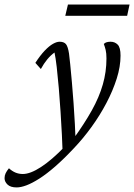

<svg xmlns="http://www.w3.org/2000/svg" viewBox="-154 -610 595 852"><path d="M-80.1 221.7Q-107.4 221.7 -120.6 209Q-133.8 196.3 -133.8 180.7Q-133.8 168.9 -128.9 158.7Q-124 148.4 -114.3 136.7Q-100.6 149.4 -85.4 155.8Q-70.3 162.1 -52.7 162.1Q-19.5 162.1 27.8 131.3Q75.2 100.6 133.8 40L171.9 5.9Q220.7 -61.5 253.4 -120.1Q286.1 -178.7 302.2 -234.9Q318.4 -291 318.4 -350.6Q318.4 -374 314.9 -388.2Q311.5 -402.3 306.6 -415Q312.5 -420.9 320.3 -422.9Q328.1 -424.8 336.9 -424.8Q355.5 -424.8 368.2 -412.1Q380.9 -399.4 380.9 -363.3Q380.9 -314.5 363.8 -260.7Q346.7 -207 317.9 -152.3Q289.1 -97.7 252 -46.4Q214.8 4.9 173.8 47.9Q128.9 95.7 90.8 128.9Q52.7 162.1 20.5 182.6Q-11.7 203.1 -36.6 212.4Q-61.5 221.7 -80.1 221.7ZM124 69.3Q123 35.2 120.6 -12.7Q118.2 -60.5 114.7 -114.3Q111.3 -168 106.9 -219.2Q102.5 -270.5 97.7 -312.5Q92.8 -354.5 87.9 -377Q53.7 -352.5 27.3 -303.7L2.9 -331.1Q24.4 -364.3 44.4 -385.3Q64.5 -406.2 81.1 -415.5Q97.7 -424.8 110.4 -424.8Q129.9 -424.8 138.7 -414.1Q147.5 -403.3 152.3 -372.1Q154.3 -357.4 157.7 -323.7Q161.1 -290 165 -245.6Q168.9 -201.2 172.4 -152.8Q175.8 -104.5 178.2 -60.1Q180.7 -15.6 181.6 17.6ZM147.5 -589.8H420.9L410.2 -540H135.7Z"/></svg>

Font: Crimson Pro Light
Style: Italic
Weight: 300
Italic angle: -12°
Designer: Jacques Le Bailly
Foundry: Baron von Fonthausen
Version: Version 1.003